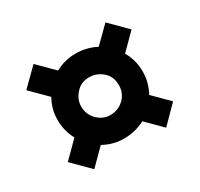

<svg xmlns="http://www.w3.org/2000/svg" viewBox="-103 -701 732 703"><g transform="rotate(-30 262.5 -349.5)"><path d="M111 -127.5 40 -198.5 106 -264.5Q84.5 -304.5 84.5 -350.2Q84.5 -396 107 -435.5L40 -502.5L111 -572.5L177 -506.5Q216 -528.5 262.8 -528.5Q309.5 -528.5 349 -507.5L415 -572.5L485 -502.5L420 -437.5Q443.5 -397 443.5 -350Q443.5 -303 421 -262.5L485 -198.5L415 -127.5L351 -191.5Q309 -170 263.2 -169.8Q217.5 -169.5 176 -192.5ZM264 -269.5Q297 -270.5 320 -293.2Q343 -316 343 -349.5Q343 -385.5 319 -406.8Q295 -428 264 -428.5Q229 -429.5 206.5 -404.5Q184 -379.5 184 -349.5Q184 -316.5 207.5 -292.8Q231 -269 264 -269.5Z"/></g></svg>

Font: Urbanist Black
Style: Regular
Weight: 900
Designer: Corey Hu
Foundry: Corey Hu
Version: Version 1.330; ttfautohint (v1.8.4.7-5d5b)